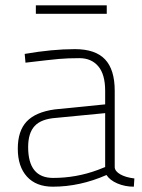

<svg xmlns="http://www.w3.org/2000/svg" viewBox="-20 -694 534 723"><path d="M47 0ZM47 -134Q47 -201 80.5 -236.5Q114 -272 186 -282L376 -301V-352Q376 -414 350 -444.5Q324 -475 279 -475Q235 -475 201.5 -472Q168 -469 76 -458L73 -491Q177 -509 262 -509Q339 -509 375.5 -470.5Q412 -432 412 -352V-64Q413 -49 433 -37.5Q453 -26 486 -22L484 9Q451 9 422.5 -3Q394 -15 381 -35Q281 9 179 9Q116 9 81.5 -29Q47 -67 47 -134ZM348 -54 376 -65V-268L190 -250Q135 -246 110.5 -219.5Q86 -193 86 -140Q86 -24 180 -24Q267 -24 348 -54ZM115 -674H382V-642H115Z"/></svg>

Font: Cairo ExtraLight
Style: Regular
Weight: 250
Designer: Mohamed Gaber, the designers of Titillium
Foundry: Kief Type Foundry
Version: Version 2.009; ttfautohint (v1.5.33-1714) -l 8 -r 50 -G 200 